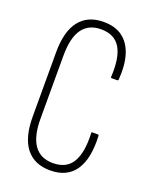

<svg xmlns="http://www.w3.org/2000/svg" viewBox="-128 -733 646 811"><g transform="rotate(20 195.0 -327.5)"><path d="M197 6Q126 6 88.5 -41.5Q51 -89 51 -183V-472Q51 -566 88.5 -613.5Q126 -661 197 -661Q249 -661 282 -636.5Q315 -612 329.5 -566Q344 -520 339 -453Q338 -449 335 -449H310Q304 -449 305 -454Q310 -541 284 -584.5Q258 -628 197 -628Q142 -628 113.5 -589Q85 -550 85 -469V-186Q85 -106 113.5 -66.5Q142 -27 197 -27Q259 -27 285 -71.5Q311 -116 307 -201Q306 -206 311 -206H335Q340 -206 340 -201Q345 -100 309 -47Q273 6 197 6Z"/></g></svg>

Font: Sofia Sans Extra Condensed ExtraLight
Style: Regular
Weight: 250
Designer: Botio Nikoltchev, Ani Petrova
Foundry: lettersoup
Version: Version 4.101